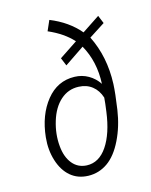

<svg xmlns="http://www.w3.org/2000/svg" viewBox="-117 -847 733 933"><g transform="rotate(-15 249.5 -380.5)"><path d="M393.1 -635.7Q448.2 -525.9 442.9 -389.6Q440.9 -343.3 429 -262.7Q417 -182.1 384.5 -116Q352.1 -49.8 307.9 -19Q263.7 11.7 210.4 10.3Q158.2 8.8 122.3 -21.7Q86.4 -52.2 69.3 -106.7Q52.2 -161.1 58.6 -223.6Q69.8 -333 126.5 -403.6Q183.1 -474.1 269 -471.7Q306.6 -470.7 337.6 -452.9Q368.7 -435.1 389.2 -404.3Q394.5 -515.6 345.2 -603L245.6 -535.6L229 -575.7L320.8 -636.7Q275.9 -686.5 200.2 -719.2L222.7 -770.5Q312.5 -734.4 367.7 -668.9L457 -728L473.6 -687.5ZM382.8 -336.9Q370.6 -375 343 -396.7Q315.4 -418.5 275.4 -419.9Q223.6 -421.9 184.6 -387.2Q145.5 -352.5 126.2 -289.1Q106.9 -225.6 112.8 -164.6Q117.7 -109.4 144.8 -75.9Q171.9 -42.5 216.3 -40.5Q277.8 -38.1 319.3 -99.6Q360.8 -161.1 375 -268.1L379.9 -306.2Z"/></g></svg>

Font: TypoPRO Roboto
Style: Italic
Weight: 300
Italic angle: -12°
Designer: Google
Version: Version 2.136; 2016